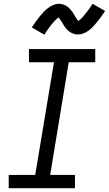

<svg xmlns="http://www.w3.org/2000/svg" viewBox="-20 -994 575 1014"><path d="M26 0V-70H166L265 -665H133V-735H483V-665H343L245 -70H376V0ZM214 -811 148 -849Q160 -867 170.5 -882Q181 -897 191 -909Q201 -921 210.5 -931Q220 -941 233 -951Q246 -961 261 -967.5Q276 -974 291 -974Q297 -974 302.5 -973Q308 -972 313 -970.5Q318 -969 322.5 -967Q327 -965 331.5 -962Q336 -959 340 -956Q344 -953 347 -949.5Q350 -946 354 -941.5Q358 -937 361 -933Q364 -929 366.5 -924.5Q369 -920 371.5 -916.5Q374 -913 377 -907.5Q380 -902 383 -897.5Q386 -893 388 -890Q390 -887 394 -883Q397 -886 400.5 -888.5Q404 -891 408.5 -895.5Q413 -900 414.5 -901.5Q416 -903 418.5 -906Q421 -909 423.5 -912Q426 -915 429 -918.5Q432 -922 435 -926Q438 -930 441 -934Q444 -938 447.5 -942.5Q451 -947 454.5 -952Q458 -957 461.5 -962.5Q465 -968 469 -974L535 -936Q523 -918 512.5 -903.5Q502 -889 492 -877Q482 -865 472.5 -854.5Q463 -844 450 -834Q437 -824 422 -818Q407 -812 392 -812Q385 -812 379 -813Q373 -814 367.5 -816Q362 -818 356 -821Q350 -824 345.5 -827.5Q341 -831 337 -835Q333 -839 328.5 -844Q324 -849 321 -854Q318 -859 315 -863.5Q312 -868 309 -873.5Q306 -879 302 -884.5Q298 -890 295.5 -894Q293 -898 290 -902Q286 -900 283 -897.5Q280 -895 275 -890Q270 -885 268.5 -883.5Q267 -882 264.5 -879Q262 -876 259.5 -873Q257 -870 254 -866.5Q251 -863 248 -859.5Q245 -856 242 -851.5Q239 -847 235.5 -842.5Q232 -838 228.5 -833Q225 -828 221.5 -822.5Q218 -817 214 -811Z"/></svg>

Font: Iosevka Slab Oblique
Style: Regular
Weight: 400
Italic angle: -9°
Monospace: yes
Designer: Belleve Invis
Foundry: Belleve Invis
Version: Version 11.1.1; ttfautohint (v1.8.3)